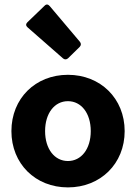

<svg xmlns="http://www.w3.org/2000/svg" viewBox="-20 -814 600 846"><path d="M101.6 -693.4 257.8 -556.6C264.6 -550.8 273.4 -550.8 280.3 -557.6L331.1 -607.4C337.9 -614.3 337.9 -623 332 -629.9L199.2 -787.1C192.4 -794.9 184.6 -796.9 176.8 -789.1L100.6 -715.8C92.8 -708 93.8 -700.2 101.6 -693.4ZM279.3 11.7C422.9 11.7 529.3 -92.8 529.3 -236.3C529.3 -379.9 422.9 -484.4 279.3 -484.4C135.7 -484.4 30.3 -379.9 30.3 -236.3C30.3 -92.8 135.7 11.7 279.3 11.7ZM279.3 -104.5C220.7 -104.5 178.7 -157.2 178.7 -236.3C178.7 -315.4 220.7 -368.2 279.3 -368.2C337.9 -368.2 379.9 -315.4 379.9 -236.3C379.9 -157.2 337.9 -104.5 279.3 -104.5Z"/></svg>

Font: Ed Sans Neue
Style: Bold
Weight: 700
Designer: Stephen Hutchings
Version: Version 1.004;PS 001.004;hotconv 1.0.88;makeotf.lib2.5.64775